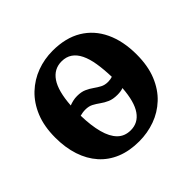

<svg xmlns="http://www.w3.org/2000/svg" viewBox="-146 -723 888 888"><g transform="rotate(-45 298.0 -279.0)"><path d="M291 11Q228 11 179.2 -9Q130.5 -29 97 -66.8Q63.5 -104.5 46 -157.5Q28.5 -210.5 28.5 -276Q28.5 -349.5 51 -404.2Q73.5 -459 112.5 -495.8Q151.5 -532.5 200.8 -550.8Q250 -569 304 -569Q389 -569 447.5 -533.8Q506 -498.5 536.5 -434Q567 -369.5 567 -282Q567 -207.5 544.5 -152.2Q522 -97 483.2 -60.8Q444.5 -24.5 395 -6.8Q345.5 11 291 11ZM300 -53Q348 -53 376.2 -93.5Q404.5 -134 410.5 -218.5Q403 -215.5 393 -214Q383 -212.5 372 -212.5Q343.5 -212.5 324 -221Q304.5 -229.5 288.8 -241Q273 -252.5 257 -261Q241 -269.5 219 -269.5Q208.5 -269.5 199.8 -268Q191 -266.5 183.5 -264.5Q185 -198 197.8 -150.5Q210.5 -103 235.5 -78Q260.5 -53 300 -53ZM384 -285.5Q392 -285.5 399 -286.8Q406 -288 412.5 -290Q411 -340.5 404.5 -380.5Q398 -420.5 384.5 -448.2Q371 -476 349.8 -490.5Q328.5 -505 298.5 -505Q248.5 -505 219.5 -462.2Q190.5 -419.5 184.5 -330.5Q196 -335 208.8 -338Q221.5 -341 236 -341Q263.5 -341 282.2 -332.5Q301 -324 316 -313.2Q331 -302.5 346.8 -294Q362.5 -285.5 384 -285.5Z"/></g></svg>

Font: Merriweather 20pt
Style: Bold
Weight: 700
Version: Version 2.100